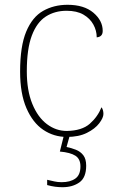

<svg xmlns="http://www.w3.org/2000/svg" viewBox="-20 -562 488 802"><path d="M259 10Q205 10 161 -19.5Q117 -49 90.5 -110Q64 -171 64 -263Q64 -369 89.5 -430Q115 -491 160 -516.5Q205 -542 262 -542Q331 -542 370 -509Q409 -476 409 -433Q409 -408 384 -406Q384 -434 370 -459.5Q356 -485 328.5 -501Q301 -517 258 -517Q209 -517 171.5 -493Q134 -469 113 -413.5Q92 -358 92 -264Q92 -184 115 -128Q138 -72 176 -43.5Q214 -15 259 -15Q322 -16 355 -45Q388 -74 404 -114Q412 -103 412 -86Q412 -70 394.5 -47Q377 -24 343 -7Q309 10 259 10ZM241 220Q226 220 210.5 218Q195 216 177 211V189Q195 193 208 196Q221 199 238 199Q273 199 294.5 184Q316 169 316 133Q316 102 295 88.5Q274 75 230 71L250 -9H275L258 52Q278 56 297 63.5Q316 71 328 86.5Q340 102 340 130Q340 180 311.5 200Q283 220 241 220Z"/></svg>

Font: Noto Serif Telugu Thin
Style: Regular
Weight: 100
Designer: Jelle Bosma - Monotype Design Team
Foundry: Monotype Imaging Inc.
Version: Version 2.005; ttfautohint (v1.8.4.7-5d5b)